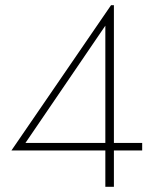

<svg xmlns="http://www.w3.org/2000/svg" viewBox="-20 -720 602 740"><path d="M24 -140 408 -700H419V-169H528V-140H419V0H386V-140ZM78 -169H386V-621Z"/></svg>

Font: Jost* Thin
Style: Regular
Weight: 200
Version: Version 3.7